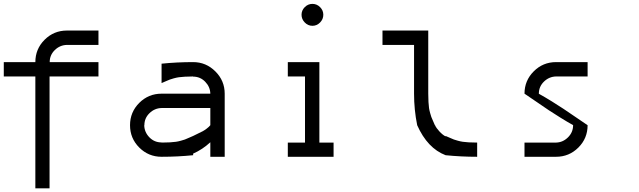

<svg xmlns="http://www.w3.org/2000/svg" viewBox="-20 -828 3373 1014"><path d="M241.7 -424.2V166.7H166.7V-424.2H0V-500H166.7Q166.7 -569.2 215.4 -617.9Q264.2 -666.7 333.3 -666.7H500V-590.8H333.3Q296.7 -590 269.6 -563.8Q242.5 -537.5 242.5 -500H500V-424.2Z M1090.8 -76.7Q1049.2 -38.3 1000 -16.7V-8.3Q918.3 0 833.3 0Q764.2 0 715.4 -48.8Q666.7 -97.5 666.7 -166.7Q666.7 -235.8 715.4 -284.6Q764.2 -333.3 833.3 -333.3H1090.8Q1090 -369.2 1063.8 -396.2Q1037.5 -423.3 1000 -423.3V-424.2Q975.8 -424.2 955.8 -422.9Q935.8 -421.7 924.2 -420Q912.5 -418.3 897.5 -414.2Q882.5 -410 877.1 -407.9Q871.7 -405.8 855.4 -398.8Q839.2 -391.7 833.3 -389.2V-491.7Q915 -500 1000 -500Q1068.3 -500 1117.5 -450.8Q1166.7 -401.7 1166.7 -333.3V0H1090.8ZM1000 -110Q1007.5 -114.2 1024.6 -122.1Q1041.7 -130 1050.8 -135Q1060 -140 1071.7 -148.8Q1083.3 -157.5 1090.8 -166.7V-257.5H833.3Q796.7 -256.7 769.6 -230.4Q742.5 -204.2 742.5 -166.7H741.7Q742.5 -130 768.8 -102.9Q795 -75.8 833.3 -75.8V-75Q857.5 -75 877.5 -76.2Q897.5 -77.5 909.2 -79.2Q920.8 -80.8 935.8 -85Q950.8 -89.2 956.3 -91.2Q961.7 -93.3 977.9 -100.4Q994.2 -107.5 1000 -110Z M1589.6 -790.4Q1606.7 -807.5 1630 -807.5Q1653.3 -807.5 1670.4 -790.4Q1687.5 -773.3 1687.5 -750Q1687.5 -726.7 1670.4 -709.2Q1653.3 -691.7 1630 -691.7Q1606.7 -691.7 1589.6 -709.2Q1572.5 -726.7 1572.5 -750Q1572.5 -773.3 1589.6 -790.4ZM1741.7 0H1500V-75H1590.8V-424.2H1500V-500H1666.7V-75H1741.7Z M2333.3 -110Q2339.2 -107.5 2355.4 -100.4Q2371.7 -93.3 2377.1 -91.2Q2382.5 -89.2 2397.5 -85Q2412.5 -80.8 2424.2 -79.2Q2435.8 -77.5 2455.8 -76.2Q2475.8 -75 2500 -75V0Q2415 0 2333.3 -8.3Q2237.5 -45 2183.3 -166.7Q2166.7 -248.3 2166.7 -333.3V-590.8H2000V-666.7H2241.7V-333.3Q2241.7 -309.2 2242.9 -289.2Q2244.2 -269.2 2245.8 -257.5Q2247.5 -245.8 2251.7 -230.8Q2255.8 -215.8 2257.9 -210.4Q2260 -205 2267.1 -188.8Q2274.2 -172.5 2276.7 -166.7H2277.5Q2283.3 -152.5 2300.4 -134.2Q2317.5 -115.8 2333.3 -107.5Z M2916.7 -75Q2952.5 -75.8 2979.6 -102.5Q3006.7 -129.2 3006.7 -166.7H3007.5Q2975.8 -184.2 2939.2 -207.1Q2902.5 -230 2877.9 -246.2Q2853.3 -262.5 2811.2 -291.7Q2769.2 -320.8 2750 -333.3Q2750 -402.5 2798.8 -451.2Q2847.5 -500 2916.7 -500H3083.3V-424.2H2916.7Q2880 -423.3 2852.9 -397.1Q2825.8 -370.8 2825.8 -333.3H2825Q2856.7 -315.8 2893.8 -292.9Q2930.8 -270 2955 -253.8Q2979.2 -237.5 3022.1 -208.3Q3065 -179.2 3083.3 -166.7Q3083.3 -97.5 3034.6 -48.8Q2985.8 0 2916.7 0H2750V-75Z"/></svg>

Font: 0xA000-Mono
Style: Mono
Weight: 400
Version: Version 0.1